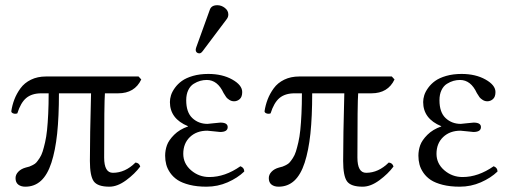

<svg xmlns="http://www.w3.org/2000/svg" viewBox="-20 -700 1966 730"><path d="M506.8 -409.2 517.1 -397.9Q492.2 -345.2 429.2 -345.2H378.9Q376 -311 376 -101.1Q376 -43 409.2 -43Q456.1 -43 495.1 -82Q509.3 -80.6 513.2 -66.9Q492.7 -39.1 459.5 -14.6Q426.3 9.8 396 9.8Q351.1 9.8 336.4 -10.7Q321.8 -31.2 321.8 -87.9Q321.8 -180.7 326.2 -345.2H204.1Q204.1 -256.3 197.3 -191.9Q190.4 -127.4 175.5 -81.5Q160.6 -35.6 136 -12.9Q111.3 9.8 76.2 9.8Q59.6 9.8 49.3 1.7Q39.1 -6.3 39.1 -22.9Q39.1 -36.1 49.6 -47.1Q60.1 -58.1 78.1 -63Q86.9 -64.9 91.8 -66.7Q96.7 -68.4 105.2 -72.8Q113.8 -77.1 118.7 -82.8Q123.5 -88.4 130.6 -99.1Q137.7 -109.9 142.1 -123.8Q146.5 -137.7 151.4 -158.7Q156.2 -179.7 158.9 -205.8Q161.6 -231.9 163.3 -267.3Q165 -302.7 165 -345.2H137.2Q101.1 -345.2 79.8 -327.4Q58.6 -309.6 45.9 -269Q38.6 -266.1 31 -268.6Q23.4 -271 22.9 -276.9Q26.4 -300.3 34.7 -322Q43 -343.8 57.9 -364.3Q72.8 -384.8 97.7 -397Q122.6 -409.2 154.8 -409.2Z M806.2 -680.2Q821.8 -680.2 835 -669.9Q848.1 -659.7 848.1 -645Q848.1 -634.8 841.8 -627L750 -504.9Q744.1 -497.1 737.8 -497.1Q731.9 -497.1 728 -500.7Q724.1 -504.4 724.1 -509.8Q724.1 -514.2 726.1 -520L777.8 -663.1Q783.7 -680.2 806.2 -680.2ZM676.8 -115.2Q676.8 -78.1 706.5 -52.5Q736.3 -26.9 775.9 -26.9Q835.4 -26.9 894 -67.9Q908.7 -62.5 908.7 -47.9Q883.3 -23.4 845.5 -6.8Q807.6 9.8 765.1 9.8Q728.5 9.8 700.4 2.7Q672.4 -4.4 655.3 -15.6Q638.2 -26.9 627.2 -42.7Q616.2 -58.6 612.1 -74.5Q607.9 -90.3 607.9 -107.9Q607.9 -128.4 614.7 -147.7Q621.6 -167 642.1 -187.5Q662.6 -208 694.8 -219.2V-220.2Q626 -248.5 626 -312Q626 -324.2 630.1 -337.6Q634.3 -351.1 645 -366Q655.8 -380.9 671.6 -392.3Q687.5 -403.8 713.6 -411.4Q739.7 -418.9 772 -418.9Q825.2 -418.9 863 -397.7Q900.9 -376.5 900.9 -350.1Q900.9 -331.5 891.4 -323.2Q881.8 -314.9 870.1 -314.9Q860.4 -314.9 852.3 -320.1Q844.2 -325.2 840.3 -330.3Q836.4 -335.4 830.1 -346.2Q807.1 -396 766.1 -396Q753.4 -396 741.2 -392.6Q729 -389.2 716.3 -381.3Q703.6 -373.5 695.8 -357.4Q688 -341.3 688 -318.8Q688 -272.9 711.4 -251Q734.9 -229 769 -229L792 -231.4Q814.9 -233.9 817.9 -233.9Q845.7 -233.9 845.7 -216.8Q845.7 -198.2 816.9 -198.2Q813 -198.2 792.7 -200.7Q772.5 -203.1 768.1 -203.1Q727.5 -203.1 702.1 -179Q676.8 -154.8 676.8 -115.2Z M1469.7 -409.2 1480 -397.9Q1455.1 -345.2 1392.1 -345.2H1341.8Q1338.9 -311 1338.9 -101.1Q1338.9 -43 1372.1 -43Q1418.9 -43 1458 -82Q1472.2 -80.6 1476.1 -66.9Q1455.6 -39.1 1422.4 -14.6Q1389.2 9.8 1358.9 9.8Q1314 9.8 1299.3 -10.7Q1284.7 -31.2 1284.7 -87.9Q1284.7 -180.7 1289.1 -345.2H1167Q1167 -256.3 1160.2 -191.9Q1153.3 -127.4 1138.4 -81.5Q1123.5 -35.6 1098.9 -12.9Q1074.2 9.8 1039.1 9.8Q1022.5 9.8 1012.2 1.7Q1002 -6.3 1002 -22.9Q1002 -36.1 1012.5 -47.1Q1022.9 -58.1 1041 -63Q1049.8 -64.9 1054.7 -66.7Q1059.6 -68.4 1068.1 -72.8Q1076.7 -77.1 1081.5 -82.8Q1086.4 -88.4 1093.5 -99.1Q1100.6 -109.9 1105 -123.8Q1109.4 -137.7 1114.3 -158.7Q1119.1 -179.7 1121.8 -205.8Q1124.5 -231.9 1126.2 -267.3Q1127.9 -302.7 1127.9 -345.2H1100.1Q1064 -345.2 1042.7 -327.4Q1021.5 -309.6 1008.8 -269Q1001.5 -266.1 993.9 -268.6Q986.3 -271 985.8 -276.9Q989.3 -300.3 997.6 -322Q1005.9 -343.8 1020.8 -364.3Q1035.6 -384.8 1060.5 -397Q1085.4 -409.2 1117.7 -409.2Z M1639.6 -115.2Q1639.6 -78.1 1669.4 -52.5Q1699.2 -26.9 1738.8 -26.9Q1798.3 -26.9 1856.9 -67.9Q1871.6 -62.5 1871.6 -47.9Q1846.2 -23.4 1808.3 -6.8Q1770.5 9.8 1728 9.8Q1691.4 9.8 1663.3 2.7Q1635.3 -4.4 1618.2 -15.6Q1601.1 -26.9 1590.1 -42.7Q1579.1 -58.6 1575 -74.5Q1570.8 -90.3 1570.8 -107.9Q1570.8 -128.4 1577.6 -147.7Q1584.5 -167 1605 -187.5Q1625.5 -208 1657.7 -219.2V-220.2Q1588.9 -248.5 1588.9 -312Q1588.9 -324.2 1593 -337.6Q1597.2 -351.1 1607.9 -366Q1618.7 -380.9 1634.5 -392.3Q1650.4 -403.8 1676.5 -411.4Q1702.6 -418.9 1734.9 -418.9Q1788.1 -418.9 1825.9 -397.7Q1863.8 -376.5 1863.8 -350.1Q1863.8 -331.5 1854.2 -323.2Q1844.7 -314.9 1833 -314.9Q1823.2 -314.9 1815.2 -320.1Q1807.1 -325.2 1803.2 -330.3Q1799.3 -335.4 1793 -346.2Q1770 -396 1729 -396Q1716.3 -396 1704.1 -392.6Q1691.9 -389.2 1679.2 -381.3Q1666.5 -373.5 1658.7 -357.4Q1650.9 -341.3 1650.9 -318.8Q1650.9 -272.9 1674.3 -251Q1697.8 -229 1731.9 -229L1754.9 -231.4Q1777.8 -233.9 1780.8 -233.9Q1808.6 -233.9 1808.6 -216.8Q1808.6 -198.2 1779.8 -198.2Q1775.9 -198.2 1755.6 -200.7Q1735.4 -203.1 1731 -203.1Q1690.4 -203.1 1665 -179Q1639.6 -154.8 1639.6 -115.2Z"/></svg>

Font: Linux Libertine Display G
Style: Regular
Weight: 400
Designer: Philipp H. Poll
Foundry: Philipp H. Poll
Version: Version 5.0.9